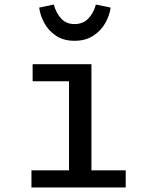

<svg xmlns="http://www.w3.org/2000/svg" viewBox="-20 -822 655 842"><path d="M381 -540.5V-74.9H531.3V0H117.9V-74.9H282.6V-465.6H123.1V-540.5ZM306.7 -643.1Q258.5 -643.1 225.4 -665.4Q192.3 -687.7 174.1 -721.5Q155.9 -755.4 151.8 -788.7L215.9 -802.1Q226.2 -764.1 248.5 -740.3Q270.8 -716.4 306.7 -716.4Q343.6 -716.4 366.9 -740.3Q390.3 -764.1 400.5 -802.1L465.1 -788.7Q461 -755.4 442.1 -721.5Q423.1 -687.7 389.2 -665.4Q355.4 -643.1 306.7 -643.1Z"/></svg>

Font: Fira Code Retina
Style: Regular
Weight: 450
Monospace: yes
Designer: Carrois Corporate, Edenspiekermann AG, Nikita Prokopov
Foundry: Carrois Corporate, Edenspiekermann AG, Nikita Prokopov
Version: Version 6.002